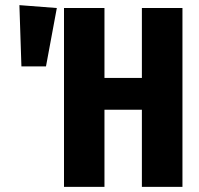

<svg xmlns="http://www.w3.org/2000/svg" viewBox="-20 -724 773 744"><path d="M55.2 -704.1 200.2 -692.9 158.2 -466.8H63ZM529.8 0V-298.8H384.8V0H228V-692.9H384.8V-421.9H529.8V-692.9H687V0Z"/></svg>

Font: Fira Sans Compressed
Style: Bold
Weight: 700
Width: 1
Designer: Carrois Corporate & Edenspiekermann AG
Foundry: Carrois Corporate GbR & Edenspiekermann AG
Version: Version 4.203;PS 004.203;hotconv 1.0.88;makeotf.lib2.5.64775